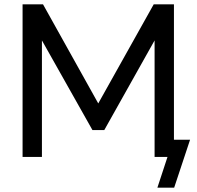

<svg xmlns="http://www.w3.org/2000/svg" viewBox="-20 -730 914 893"><path d="M712 143 759 0H699V-542L465 -125H410L175 -542V0H85V-710H180L437 -249L695 -710H789V-80H864L790 143Z"/></svg>

Font: YasnoRaleway Medium
Style: Regular
Weight: 500
Designer: Matt McInerney, Pablo Impallari, Rodrigo Fuenzalida
Foundry: Matt McInerney, Pablo Impallari, Rodrigo Fuenzalida
Version: Version 4.026